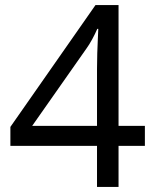

<svg xmlns="http://www.w3.org/2000/svg" viewBox="-20 -738 612 758"><path d="M552 -162H448V0H363V-162H21V-237L357 -718H448V-241H552ZM363 -466Q363 -501 364 -528Q365 -555 366 -578.5Q367 -602 368 -624H364Q356 -605 344 -583Q332 -561 321 -546L107 -241H363Z"/></svg>

Font: Noto Sans Adlam
Style: Regular
Weight: 400
Designer: Mark Jamra, Neil Patel
Foundry: JamraPatel LLC
Version: Version 3.001